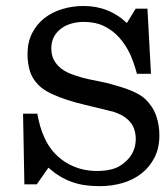

<svg xmlns="http://www.w3.org/2000/svg" viewBox="-20 -619 563 654"><path d="M397.5 4.4Q360.4 15.1 318.8 15.1Q292 15.1 268.8 11.7Q245.6 8.3 224.1 0.5Q202.6 -7.3 182.6 -19.5Q164.1 -30.8 145 -47.9L106 7.8L105.5 8.3V8.8H104.5H104H65.4H64.5H63V7.8V6.3L58.6 -229.5V-230.5V-231.9H60.1H61H105H106H106.9L107.4 -231V-230Q111.3 -209.5 116.7 -189.9Q122.1 -170.4 130.9 -151.4Q142.6 -124.5 160.6 -103.3Q178.7 -82 202.1 -67.1Q225.6 -52.2 252.7 -44.4Q279.8 -36.6 310.5 -36.6Q339.4 -36.6 362.8 -43Q385.7 -48.8 407.2 -67.9Q442.4 -99.1 442.4 -145.5Q442.4 -177.7 426.3 -199.7Q409.7 -221.7 379.9 -233.4Q365.7 -239.3 350.6 -242.2Q335.4 -245.6 320.8 -249.5Q297.9 -255.4 268.6 -262.2Q238.8 -269 209.2 -278.6Q179.7 -288.1 153.8 -300.3Q127.4 -313 111.3 -329.1Q89.4 -351.1 81.5 -377.9Q73.7 -405.3 73.7 -434.6Q73.7 -474.6 89.1 -505.4Q104.5 -536.1 130.9 -556.9Q157.2 -577.6 191.4 -587.9Q226.1 -598.6 265.1 -598.6Q308.6 -598.6 346.2 -583.5Q382.8 -568.8 412.1 -540.5L441.4 -588.4L441.9 -588.9V-589.4H442.9H443.4H480H481H482.4V-588.4V-586.9L494.1 -370.1V-369.1V-367.7H493.2H491.7H448.2H447.3H446.3V-368.7L445.8 -369.6Q437 -403.3 422.9 -435.1Q408.2 -466.3 386.5 -490.7Q364.7 -515.1 335 -529.8Q305.2 -544.4 265.1 -544.4Q243.7 -544.4 223.6 -538.8Q203.6 -533.2 188 -521.5Q172.9 -510.3 163.8 -493.7Q154.8 -477.1 154.8 -454.6Q154.8 -430.7 163.6 -414.6Q172.9 -397.9 187.5 -386.2Q202.6 -374.5 221.7 -367.2Q241.2 -359.9 262.2 -354Q289.1 -347.2 315.9 -342.3Q343.3 -337.4 370.1 -329.1Q381.8 -325.7 396.2 -321.3Q410.6 -316.9 424.8 -311Q439 -305.2 452.1 -297.9Q464.8 -291 473.6 -282.7Q500 -257.8 511.7 -225.6Q522.9 -193.4 522.9 -158.2Q522.9 -114.7 506.3 -82.3Q489.7 -49.8 461.9 -28.1Q434.1 -6.3 397.5 4.4Z"/></svg>

Font: RIT Rachana
Style: Bold
Weight: 700
Designer: Hussain KH
Version: 1.5.2